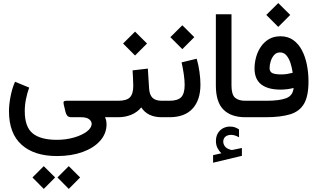

<svg xmlns="http://www.w3.org/2000/svg" viewBox="-20 -765 2072 1253"><path d="M170.4 -193.4Q157.2 -156.7 149.4 -117.7Q141.6 -78.6 141.6 -39.1Q141.6 63 193.1 105.2Q244.6 147.5 351.1 147.5Q410.2 147.5 462.2 132.6Q514.2 117.7 546.1 93.8Q578.1 69.8 578.1 42.5Q578.1 26.9 562 13.4Q545.9 0 507.8 0H446.3Q427.7 0 419.4 -9.5Q411.1 -19 407.7 -33.7L396 -82.5Q392.6 -97.2 396.5 -102.3Q400.4 -107.4 413.1 -107.4H711.4V0H665.5Q672.4 16.1 673.8 26.9Q675.3 37.6 675.3 45.9Q675.3 106.9 633.5 153.8Q591.8 200.7 518.8 227.1Q445.8 253.4 351.6 253.4Q203.6 253.4 121.1 179.7Q38.6 106 38.6 -39.6Q38.6 -83 49.1 -136.7Q59.6 -190.4 78.1 -231.4ZM355 393.1 428.7 319.3 502.9 393.1 428.7 467.8ZM191.9 393.1 265.6 319.3 339.8 393.1 265.6 467.8Z M1046.9 0H1035.2Q943.4 0 901.9 -64Q875.5 -32.2 836.7 -16.1Q797.9 0 751 0H691.9V-107.4H751Q806.2 -107.4 827.9 -129.9Q849.6 -152.3 849.6 -203.6Q849.6 -228 848.1 -254.4Q846.7 -280.8 845.2 -305.7L944.8 -317.4L953.1 -187Q955.6 -146 975.3 -126.7Q995.1 -107.4 1036.1 -107.4H1046.9ZM783.2 -481 861.3 -558.6 939.5 -481 861.3 -402.8Z M1288.1 -212.9Q1288.1 -111.8 1236.6 -55.9Q1185.1 0 1085.4 0H1027.3V-107.4H1085.4Q1139.2 -107.4 1162.1 -130.4Q1185.1 -153.3 1185.1 -211.4Q1185.1 -241.2 1179.2 -282Q1173.3 -322.8 1165 -357.9L1263.7 -381.8Q1275.4 -341.8 1281.7 -296.6Q1288.1 -251.5 1288.1 -212.9ZM1091.8 -522.5 1169.9 -600.1 1248 -522.5 1169.9 -444.3Z M1424.3 235.4Q1408.7 219.7 1398.9 200.2Q1389.2 180.7 1389.2 154.3Q1389.2 135.3 1394.5 120.1Q1399.9 105 1409.2 93.8Q1422.4 77.6 1441.2 69.3Q1460 61 1480 61Q1500.5 61 1513.2 65.9Q1525.9 70.8 1539.6 79.1L1540 130.9Q1525.4 123 1513.4 119.1Q1501.5 115.2 1486.8 115.2Q1478 115.2 1468 117.9Q1458 120.6 1450.2 127.4Q1437 139.2 1437 160.6Q1437.5 176.3 1448 190.4Q1458.5 204.6 1482.4 211.4Q1484.9 211.9 1487.3 212.9Q1489.7 213.9 1492.7 213.9Q1495.1 213.9 1497.1 213.4L1558.6 200.7V252L1370.6 296.9V247.6ZM1593.3 0H1581.1Q1488.3 0 1438.5 -49.3Q1388.7 -98.6 1388.7 -207.5V-671.9H1490.7V-207Q1490.7 -148.4 1513.4 -127.9Q1536.1 -107.4 1581.1 -107.4H1593.3Z M1717.8 -667.5 1795.9 -745.1 1874 -667.5 1795.9 -589.4ZM1896 -190.9Q1855 -180.2 1810.5 -180.2Q1729 -180.2 1685.1 -213.9Q1641.1 -247.6 1641.1 -318.4Q1641.1 -354.5 1651.1 -391.4Q1661.1 -428.2 1681.9 -459.2Q1702.6 -490.2 1734.6 -509.3Q1766.6 -528.3 1810.5 -528.3Q1859.4 -528.3 1894.3 -503.2Q1929.2 -478 1950.9 -436Q1972.7 -394 1982.9 -341.8Q1993.2 -289.6 1993.2 -235.4Q1993.7 -139.2 1964.4 -88.4Q1935.1 -37.6 1872.8 -18.8Q1810.5 0 1712.9 0H1573.7V-107.4H1718.3Q1804.2 -107.4 1847.9 -124.3Q1891.6 -141.1 1896 -190.9ZM1890.1 -290Q1885.7 -322.3 1876 -352.8Q1866.2 -383.3 1849.6 -403.1Q1833 -422.9 1807.6 -422.9Q1783.7 -422.9 1768.8 -405.8Q1753.9 -388.7 1746.6 -365Q1739.3 -341.3 1739.3 -321.3Q1739.3 -296.4 1757.6 -287.8Q1775.9 -279.3 1816.9 -279.3Q1835 -279.3 1853.5 -282.2Q1872.1 -285.2 1890.1 -290Z"/></svg>

Font: Vazir Medium WOL-UI
Style: Medium-WOL-UI
Weight: 500
Designer: Saber Rastikerdar
Foundry: Saber Rastikerdar
Version: Version 30.1.0